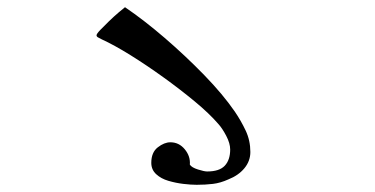

<svg xmlns="http://www.w3.org/2000/svg" viewBox="-20 -625 1040 533"><path d="M675 -203Q675 -178 658.5 -158Q642 -138 614 -127Q592 -117 571 -114.5Q550 -112 526 -112Q510 -112 489 -114.5Q468 -117 447.5 -123Q427 -129 413.5 -141.5Q400 -154 400 -173Q400 -202 418 -216Q436 -230 453 -230Q477 -230 493 -210.5Q509 -191 507 -168Q512 -160 529.5 -154.5Q547 -149 555 -149Q589 -149 604 -165Q619 -181 619 -210Q619 -227 608 -248Q597 -269 586 -281Q561 -310 520.5 -343.5Q480 -377 433.5 -410.5Q387 -444 342 -472Q297 -500 262 -516Q259 -518 253.5 -520.5Q248 -523 248 -527Q248 -531 258.5 -542Q269 -553 283 -566.5Q297 -580 310 -591Q323 -602 327 -605Q380 -569 437.5 -519.5Q495 -470 547 -416.5Q599 -363 632 -315Q649 -290 662 -262.5Q675 -235 675 -203Z"/></svg>

Font: Kaisei Decol
Style: Regular
Weight: 400
Designer: Font-Kai, 金井和夫
Foundry: KAZUO KANAI
Version: Version 5.003